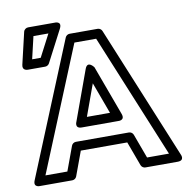

<svg xmlns="http://www.w3.org/2000/svg" viewBox="-89 -895 1001 1009"><g transform="rotate(-10 411.5 -391.0)"><path d="M552.2 -171H269.5C259.1 -171 249.6 -164.3 246 -154.7L198.2 -25H81.3L352.3 -686H468.4L740.4 -25H623.5L575.7 -154.7C572.1 -164.4 562.5 -171 552.2 -171ZM534.8 -121 582.6 8.7C586.2 18.3 595.7 25 606.1 25H777.7C818.5 25 800.8 -9.5 800.8 -9.5L508.2 -720.5C504.7 -729.1 495.4 -736 485.1 -736H335.5C326.2 -736 316.3 -730 312.4 -720.5L20.9 -9.5C5.4 28.2 44 25 44 25H215.6C225.9 25 235.5 18.4 239.1 8.7L286.9 -121ZM313.5 -240H508.2C508.2 -240 545.3 -236.6 531.7 -273.6L433.8 -539.6C433.8 -539.6 402.8 -583.5 386.8 -539.5L290 -273.5C290 -273.5 274.2 -240 313.5 -240ZM349.2 -290 410.4 -458.3 472.4 -290ZM146.3 -757H226.1L164.1 -638H118.4ZM126.5 -807C115.8 -807 104.9 -799.2 102.2 -787.7L62.6 -618.7C55.8 -589.9 80.9 -588 86.9 -588H179.3C187.9 -588 197.1 -593.1 201.5 -601.5L289.5 -770.5C310.6 -811 267.3 -807 267.3 -807Z"/></g></svg>

Font: Asimov
Style: WidOu
Weight: 500
Designer: Google
Version: Version 2.000980; 2014